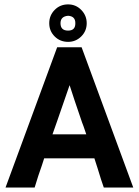

<svg xmlns="http://www.w3.org/2000/svg" viewBox="-20 -846 626 866"><path d="M237.8 -632.8H348.1L581.1 0H448.2Q437 -30.8 419.9 -87.9L415 -103Q409.2 -122.1 405.8 -131.8H179.2Q171.4 -106 152.8 -53.2Q141.6 -18.1 136.2 0H4.9ZM293.9 -461.9Q276.9 -412.1 237.8 -299.8L216.8 -240.2H369.1L356.9 -275.9L350.1 -293.9Q311 -407.7 293.9 -461.9ZM287.1 -826.2Q322.3 -826.2 346.7 -801Q371.1 -775.9 371.1 -741.2Q371.1 -706.1 346.4 -681.6Q321.8 -657.2 287.1 -657.2Q251 -657.2 226.6 -681.6Q202.1 -706.1 202.1 -741.2Q202.1 -776.4 226.6 -801.3Q251 -826.2 287.1 -826.2ZM287.1 -774.9Q252.9 -772 252.9 -741.2Q252.9 -708 287.1 -708Q320.3 -708 319.8 -741.2Q320.3 -772.9 287.1 -774.9Z"/></svg>

Font: Tajawal
Style: Bold
Weight: 700
Designer: Boutros Fonts
Foundry: Created by Boutros International 2017
Version: Version 1.700